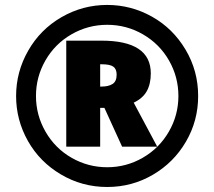

<svg xmlns="http://www.w3.org/2000/svg" viewBox="-20 -744 864 774"><path d="M587.9 -448.2Q587.9 -405.8 571.8 -376.7Q555.7 -347.7 519 -330.1L613.8 -152.8H472.2L400.9 -309.1H383.8V-152.8H247.1V-580.1H389.2Q587.9 -580.1 587.9 -448.2ZM383.8 -395H389.2Q417.5 -395 433.8 -405.5Q450.2 -416 450.2 -442.9Q450.2 -465.8 436.8 -475.3Q423.3 -484.9 390.1 -484.9H383.8ZM44.9 -356.9Q44.9 -454.6 93.8 -540Q142.6 -625.5 228 -674.8Q313.5 -724.1 412.1 -724.1Q508.3 -724.1 592.8 -676.8Q677.2 -629.4 728 -543.9Q778.8 -458.5 778.8 -356.9Q778.8 -257.3 729.7 -173.1Q680.7 -88.9 596.4 -39.6Q512.2 9.8 412.1 9.8Q311 9.8 225.6 -40.8Q140.1 -91.3 92.5 -175.8Q44.9 -260.3 44.9 -356.9ZM125 -356.9Q125 -279.8 163.8 -212.6Q202.6 -145.5 269 -107.7Q335.4 -69.8 412.1 -69.8Q489.3 -69.8 555.7 -108.2Q622.1 -146.5 660.6 -213.1Q699.2 -279.8 699.2 -356.9Q699.2 -433.6 661.4 -500Q623.5 -566.4 556.9 -605.2Q490.2 -644 412.1 -644Q335 -644 268.3 -605.7Q201.7 -567.4 163.3 -500.7Q125 -434.1 125 -356.9Z"/></svg>

Font: OpenSansExtrabold
Style: Regular
Weight: 800
Foundry: Ascender Corporation
Version: Version 1.10